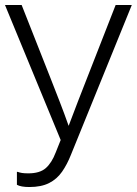

<svg xmlns="http://www.w3.org/2000/svg" viewBox="-25 -577 550 772"><path d="M93 175Q59 175 43 166V114H46Q54 117 63.5 118.5Q73 120 89 120Q135 120 159 99Q183 78 199 36L219 -14L-5 -557H62L178 -263Q196 -217 214.5 -169.5Q233 -122 251 -71Q270 -122 288.5 -169.5Q307 -217 325 -263L440 -557H505L260 46Q245 84 224.5 113.5Q204 143 172.5 159Q141 175 93 175Z"/></svg>

Font: BDO Grotesk Light
Style: Regular
Weight: 300
Designer: Deni Anggara
Foundry: Lokal Container
Version: Version 2.000